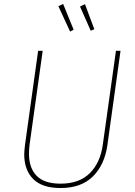

<svg xmlns="http://www.w3.org/2000/svg" viewBox="-20 -937 681 967"><path d="M521 -207Q507 -107 448 -48.5Q389 10 285 10Q192 10 147 -35.5Q102 -81 102 -160Q102 -174 106 -208L172 -681H195L129 -209Q126 -185 126 -163Q126 -91 164.5 -51.5Q203 -12 285 -12Q380 -12 433 -65.5Q486 -119 498 -210L564 -681H587ZM351 -787 333 -778 274 -906 298 -917ZM455 -790 437 -782 383 -904 408 -916Z"/></svg>

Font: FiraGO Thin
Style: Italic
Weight: 100
Italic angle: -8°
Designer: bBox Type GmbH
Foundry: bBox Type GmbH
Version: Version 1.001